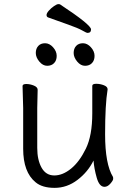

<svg xmlns="http://www.w3.org/2000/svg" viewBox="-20 -890 630 928"><path d="M420 -748Q420 -731 403 -731Q398 -731 378 -742.5Q358 -754 310 -771Q262 -788 212 -806Q205 -809 205 -817.5Q205 -826 216 -838.5Q227 -851 241 -860.5Q255 -870 261.5 -870Q268 -870 270 -869Q420 -770 420 -748ZM437 -620Q437 -598 424.5 -585Q412 -572 391 -572Q370 -572 353 -592.5Q336 -613 336 -634Q336 -655 348 -668Q360 -681 381 -681Q402 -681 419.5 -661.5Q437 -642 437 -620ZM254 -620Q254 -598 241.5 -585Q229 -572 208 -572Q187 -572 170 -592.5Q153 -613 153 -634Q153 -655 165 -668Q177 -681 198 -681Q219 -681 236.5 -661.5Q254 -642 254 -620ZM162 -456 160 -368V-175Q160 -117 181 -79.5Q202 -42 242.5 -42Q283 -42 323.5 -75Q364 -108 395 -171.5Q426 -235 426 -342V-475Q426 -485 445 -485Q464 -485 482 -478Q500 -471 500 -459V-457Q488 -385 488 -241Q488 -97 526 -35Q527 -33 527 -25.5Q527 -18 513.5 -2.5Q500 13 485 13Q460 13 447.5 -31Q435 -75 432 -114Q405 -59 354.5 -20.5Q304 18 244 18Q184 18 152 -9Q92 -58 92 -171V-368L89 -474Q89 -484 107 -484Q125 -484 143.5 -476.5Q162 -469 162 -456Z"/></svg>

Font: LXGW WenKai
Style: Regular
Weight: 400
Designer: LXGW / Fontworks Inc.
Foundry: LXGW / Fontworks Inc.
Version: Version 1.520; June 14, 2025